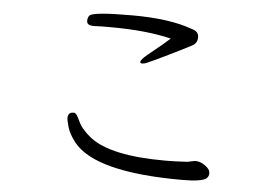

<svg xmlns="http://www.w3.org/2000/svg" viewBox="-47 -709 1094 758"><g transform="rotate(5 500.0 -330.0)"><path d="M715 -88 744 -94H746Q766 -94 784.5 -80.5Q803 -67 804 -56L805 -50Q805 -38 796 -30Q778 -15 700 -15Q354 -15 267 -126Q243 -157 235.5 -183.5Q228 -210 228 -219Q228 -241 248 -242H252Q262 -242 275.5 -211Q289 -180 328 -149Q410 -85 627 -85Q667 -85 715 -88ZM607 -567Q507 -591 366 -591H334Q319 -591 303 -590H298Q272 -590 272 -608V-610Q273 -624 280 -630Q296 -645 446.5 -645Q597 -645 686 -612Q714 -605 714 -581.5Q714 -558 694 -547.5Q674 -537 646 -523Q618 -509 592 -496.5Q566 -484 548 -475.5Q530 -467 520.5 -463Q511 -459 503 -459Q495 -459 495 -464Q495 -474 521 -495Q588 -549 607 -567Z"/></g></svg>

Font: LXGW WenKai Mono Lite
Style: Regular
Weight: 400
Monospace: yes
Designer: LXGW / Fontworks Inc.
Foundry: LXGW / Fontworks Inc.
Version: Version 1.520; June 14, 2025